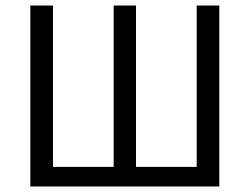

<svg xmlns="http://www.w3.org/2000/svg" viewBox="-20 -676 905 696"><path d="M90 0V-656H172V-71H392V-656H473V-71H693V-656H775V0Z"/></svg>

Font: CV Source Sans
Style: Regular
Weight: 400
Designer: Paul D. Hunt
Foundry: Adobe Systems Incorporated
Version: Version 3.001